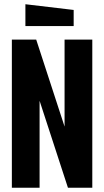

<svg xmlns="http://www.w3.org/2000/svg" viewBox="-20 -887 492 907"><path d="M36 0V-700H151L285 -289V-700H416V0H301L167 -411V0ZM328 -764H100V-867L328 -840Z"/></svg>

Font: Tektur Condensed SemiBold
Style: Regular
Weight: 600
Width: 3
Designer: Adam Jagosz
Foundry: Adam Jagosz
Version: Version 1.005;gftools[0.9.30]